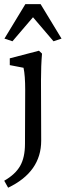

<svg xmlns="http://www.w3.org/2000/svg" viewBox="-26 -667 312 913"><path d="M266.6 -483.4 228.5 -470.7 130.9 -585 33.2 -470.7 -4.9 -483.4 94.7 -647.5H167ZM12.7 225.6 -5.9 192.4Q46.4 162.6 69.6 122.3Q92.8 82 92.8 16.6L93.8 -239.3Q93.8 -308.1 85.9 -344.7L20.5 -357.4V-389.6L159.2 -425.8L173.8 -412.1Q168.9 -355 168.9 -284.2L169.9 2Q169.9 150.4 12.7 225.6Z"/></svg>

Font: Crimson Pro
Style: Regular
Weight: 400
Designer: Jacques Le Bailly
Foundry: Baron von Fonthausen
Version: Version 1.003